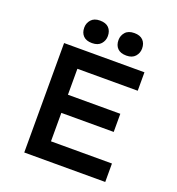

<svg xmlns="http://www.w3.org/2000/svg" viewBox="-157 -1028 1063 1154"><g transform="rotate(20 374.5 -450.5)"><path d="M128 0V-700H642V-582H256V-118H646V0ZM192 -300V-416H591V-300ZM505 -757Q467 -757 448 -776.5Q429 -796 429 -829Q429 -858 448 -879.5Q467 -901 505 -901Q542 -901 561 -881.5Q580 -862 580 -829Q580 -800 561 -778.5Q542 -757 505 -757ZM285 -757Q248 -757 229 -776.5Q210 -796 210 -829Q210 -858 229 -879.5Q248 -901 285 -901Q323 -901 342 -881.5Q361 -862 361 -829Q361 -800 342 -778.5Q323 -757 285 -757Z"/></g></svg>

Font: Lexend Exa Medium
Style: Regular
Weight: 500
Designer: Bonnie Shaver-Troup, Thomas Jockin
Foundry: Lexend
Version: Version 1.007